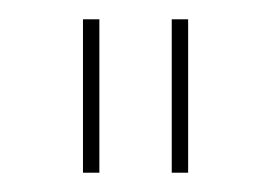

<svg xmlns="http://www.w3.org/2000/svg" viewBox="-20 -700 281 199"><path d="M83 -680V-521H66V-680ZM175 -680V-521H158V-680Z"/></svg>

Font: Elaine Sans Thin
Style: Regular
Weight: 250
Designer: Wei Huang
Foundry: Wei Huang
Version: Version 2.001;December 24, 2019;FontCreator 12.0.0.2547 64-b